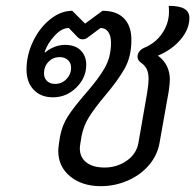

<svg xmlns="http://www.w3.org/2000/svg" viewBox="-20 -630 670 659"><path d="M180 -112Q180 -119 182 -135L186 -161Q193 -200 213.5 -231.5Q234 -263 273 -308Q317 -358 339 -396Q361 -434 361 -483Q361 -507 351.5 -520.5Q342 -534 325 -534L282 -502Q274 -495 263 -495Q254 -495 247 -502L216 -534Q192 -534 167.5 -507.5Q143 -481 133 -451L135 -450Q149 -462 167 -469Q185 -476 203 -476Q238 -476 257 -457Q276 -438 276 -408Q276 -363 242 -329.5Q208 -296 162 -296Q120 -296 95.5 -322Q71 -348 71 -391Q71 -441 93.5 -488Q116 -535 152.5 -564Q189 -593 228 -593L272 -549L332 -593Q380 -593 405.5 -567Q431 -541 431 -493Q431 -436 408 -395Q385 -354 340 -301Q305 -259 286 -229Q267 -199 260 -163L256 -139Q254 -127 254 -121Q254 -90 276.5 -72.5Q299 -55 339 -55Q381 -55 414.5 -78Q448 -101 455 -139L485 -311Q490 -343 490 -358Q490 -379 484 -392Q478 -405 465 -414Q452 -423 452 -435Q452 -445 458 -453Q464 -461 475 -466Q514 -482 537 -516Q560 -550 560 -590Q560 -604 559 -610Q595 -610 612.5 -600Q630 -590 630 -568Q630 -530 600 -494.5Q570 -459 522 -439Q563 -409 563 -356Q563 -344 559 -316L528 -142Q521 -98 491.5 -63.5Q462 -29 418 -10Q374 9 326 9Q262 9 221 -24.5Q180 -58 180 -112ZM224 -398Q224 -414 213 -424Q202 -434 185 -434Q162 -434 146.5 -418Q131 -402 131 -378Q131 -362 141.5 -352Q152 -342 169 -342Q192 -342 208 -358.5Q224 -375 224 -398Z"/></svg>

Font: K2D Light
Style: Italic
Weight: 300
Italic angle: -10°
Designer: Katatrad Aksorn Co.,Ltd.
Foundry: Cadson Demak Co.,Ltd.
Version: Version 1.000; ttfautohint (v1.6)